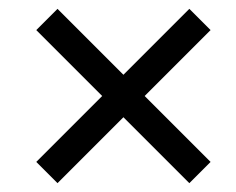

<svg xmlns="http://www.w3.org/2000/svg" viewBox="-20 -542 534 434"><path d="M110 -128 259 -277 408 -128 456 -176 307 -325 456 -474 408 -522 259 -373 110 -522 62 -474 211 -325 62 -176Z"/></svg>

Font: Fixel Display 20240404
Style: Italic
Weight: 400
Italic angle: -10°
Designer: AlfaBravo + MacPaw
Foundry: Kyrylo Tkachov, Marchela Mozhyna, Serhii Makarenko, Maria Weinstein, Zakhar Kryvoshyya
Version: Version 1.211;Glyphs 3.2 (3225)